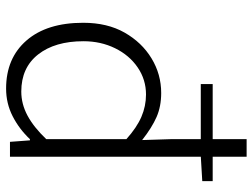

<svg xmlns="http://www.w3.org/2000/svg" viewBox="-122 -714 848 645"><g transform="rotate(90 302.5 -391.0)"><path d="M56 -246Q56 -327 89 -385Q122 -443 175.5 -475.5Q229 -508 292 -508Q337 -508 372.5 -492.5Q408 -477 450 -444L447 -539V-795H506V0H456L451 -67H447Q413 -31 370 -9Q327 13 277 13Q175 13 115.5 -55.5Q56 -124 56 -246ZM447 -122V-391Q408 -426 372 -441.5Q336 -457 297 -457Q247 -457 206 -429Q165 -401 141.5 -353Q118 -305 118 -247Q118 -151 162.5 -94.5Q207 -38 287 -38Q329 -38 368 -59Q407 -80 447 -122ZM262 -681H588V-646L504 -641H262Z"/></g></svg>

Font: Merged Yaku Han JP Light
Style: Regular
Weight: 300
Designer: Ryoko NISHIZUKA 西塚涼子 (kana, bopomofo & ideographs); Paul D. Hunt (Latin, Greek & Cyrillic); Sandoll Communications 산돌커뮤니
Foundry: Adobe
Version: Version 2.004